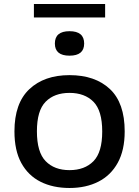

<svg xmlns="http://www.w3.org/2000/svg" viewBox="-20 -927 693 957"><path d="M326.5 10Q244 10 182.2 -21Q120.5 -52 86.2 -114.5Q52 -177 52 -272Q52 -412.5 126.2 -482.5Q200.5 -552.5 326.5 -552.5Q454 -552.5 527.8 -483.2Q601.5 -414 601.5 -272Q601.5 -178.5 567 -115.8Q532.5 -53 470.5 -21.5Q408.5 10 326.5 10ZM326.5 -79Q402 -79 445.8 -123.5Q489.5 -168 489.5 -271.5Q489.5 -375.5 445.8 -419.8Q402 -464 326.5 -464Q251 -464 207.5 -420Q164 -376 164 -272.5Q164 -168.5 207.5 -123.8Q251 -79 326.5 -79ZM326.5 -649.5Q253.5 -649.5 253.5 -710Q253.5 -771.5 326.5 -771.5Q399.5 -771.5 399.5 -710Q399.5 -649.5 326.5 -649.5ZM149 -840V-907H504V-840Z"/></svg>

Font: Encode Sans Exp Md
Style: Regular
Weight: 500
Width: 7
Designer: Multiple Designers
Foundry: Impallari Type
Version: Version 3.002; ttfautohint (v1.8.3) -l 8 -r 50 -G 200 -x 14 